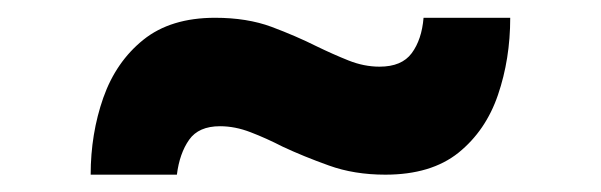

<svg xmlns="http://www.w3.org/2000/svg" viewBox="-20 -452 676 216"><path d="M82 -255.5Q82 -301.5 96.2 -342Q110.5 -382.5 141.2 -407.2Q172 -432 222 -432Q258 -432 285.5 -421.8Q313 -411.5 336 -400Q354.5 -391 372 -384Q389.5 -377 407 -377Q432 -377 443.2 -392.2Q454.5 -407.5 456.5 -432H554Q554 -385.5 540.2 -345.2Q526.5 -305 495.8 -280.2Q465 -255.5 413.5 -255.5Q378.5 -255.5 350 -265.8Q321.5 -276 298 -287Q279.5 -296.5 262 -303.2Q244.5 -310 227.5 -310Q203.5 -310 192.8 -294.8Q182 -279.5 179 -255.5Z"/></svg>

Font: Undotted
Style: Bold
Weight: 700
Designer: Delve Withrington, Dave Bailey, Thomas Jockin
Foundry: Delve Fonts LLC
Version: Version 4.000